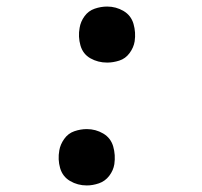

<svg xmlns="http://www.w3.org/2000/svg" viewBox="-20 -558 616 586"><path d="M307 -367Q325 -367 344 -373Q363 -379 375.5 -396Q388 -413 391 -432Q395 -459 387.5 -485Q380 -511 357 -524.5Q334 -538 307 -538Q288 -538 269 -531.5Q250 -525 238 -508.5Q226 -492 223 -473Q218 -446 225.5 -419.5Q233 -393 256 -380Q279 -367 307 -367ZM245 8Q263 8 282 1.5Q301 -5 313.5 -21.5Q326 -38 329 -57Q333 -85 325.5 -111Q318 -137 295 -150.5Q272 -164 245 -164Q226 -164 207 -157.5Q188 -151 176 -134Q164 -117 161 -99Q156 -71 163.5 -45Q171 -19 194 -5.5Q217 8 245 8Z"/></svg>

Font: Iosevka Sparkle Medium Oblique
Style: Regular
Weight: 500
Italic angle: -9°
Designer: Belleve Invis
Foundry: Belleve Invis
Version: Version 4.5.0; ttfautohint (v1.8.3)